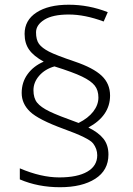

<svg xmlns="http://www.w3.org/2000/svg" viewBox="-20 -782 556 804"><path d="M309.1 -267.1Q349.1 -287.1 370.6 -314.9Q392.1 -342.8 392.1 -373.5Q392.1 -404.3 376.5 -423.8Q360.8 -443.4 323.5 -461.4Q286.1 -479.5 208 -503.9Q168.5 -492.7 144.3 -465.1Q120.1 -437.5 120.1 -404.3Q120.1 -371.1 135.5 -352.1Q150.9 -333 187 -315.4Q223.1 -297.9 309.1 -267.1ZM63 -30.8V-77.1Q151.9 -39.1 228 -39.1Q304.2 -39.1 345.7 -63.2Q387.2 -87.4 387.2 -131.8Q387.2 -158.7 369.9 -181.4Q352.5 -204.1 246.6 -242.2Q141.1 -280.8 106 -314.2Q70.8 -347.7 70.8 -392.6Q70.8 -437.5 95.5 -471.4Q120.1 -505.4 163.1 -523.9Q121.1 -546.9 102.1 -573.7Q83 -600.6 83 -640.1Q83 -697.3 132.8 -729.7Q182.6 -762.2 267.6 -762.2Q352.5 -762.2 431.2 -731L414.1 -691.9Q335.4 -721.2 268.1 -721.2Q200.7 -721.2 165.8 -699.5Q130.9 -677.7 130.9 -646.5Q130.9 -615.2 143.3 -598.1Q155.8 -581.1 185.1 -565.9Q214.4 -550.8 292.5 -524.4Q370.6 -498 405.8 -464.8Q440.9 -431.6 440.9 -381.8Q440.9 -297.4 350.1 -248Q392.1 -227.5 413.1 -201.2Q434.1 -174.8 434.1 -134.8Q434.1 -68.8 378.9 -33.4Q323.7 2 231.4 2Q139.2 2 63 -30.8Z"/></svg>

Font: OpenSans-Light
Style: Regular
Weight: 300
Foundry: Ascender Corporation
Version: Version 1.10